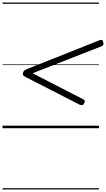

<svg xmlns="http://www.w3.org/2000/svg" viewBox="-20 -1015 839 1520"><path d="M611 -186 185 -404Q169 -412 163.5 -419.5Q158 -427 162 -439Q167 -453 175.5 -459Q184 -465 203 -472L767 -696Q779 -701 785.5 -699Q792 -697 796 -685Q801 -671 798.5 -662.5Q796 -654 782 -648L238 -435L637 -230Q648 -225 650.5 -217Q653 -209 646 -197Q640 -185 631.5 -183Q623 -181 611 -186ZM0 475H763V485H0ZM0 -20H763V0H0ZM0 -505H763V-500H0ZM0 -995H763V-985H0Z"/></svg>

Font: Playwrite SK Guides
Style: Regular
Weight: 400
Designer: Veronika Burian, José Scaglione
Foundry: TypeTogether
Version: Version 1.003